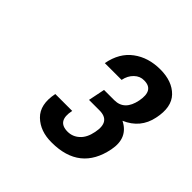

<svg xmlns="http://www.w3.org/2000/svg" viewBox="-117 -821 600 600"><g transform="rotate(45 183.5 -521.0)"><path d="M232.9 -551.8Q277.8 -551.8 288.6 -606.4Q299.3 -661.6 255.4 -661.6Q236.8 -662.1 222.7 -648.4Q208.5 -634.8 204.1 -612.8H129.9Q140.1 -667 177.2 -694.3Q213.9 -721.7 266.6 -721.7Q319.3 -721.7 347.7 -692.4Q376 -663.1 363.8 -606Q352.1 -548.3 296.4 -524.4Q347.2 -499 335 -437Q312 -319.8 188 -319.8Q137.7 -319.3 107.4 -348.6Q77.1 -377.9 88.9 -435.1H163.6Q151.4 -378.9 199.2 -378.9Q221.2 -378.9 237.8 -394Q254.9 -409.2 260.7 -439.5Q272.5 -497.1 221.7 -496.6H176.3L187.5 -551.8Z"/></g></svg>

Font: RobotoCondensed-Italic
Style: Italic
Weight: 400
Designer: Google
Version: Version 1.200311; 2013